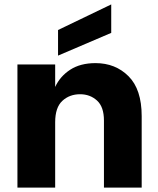

<svg xmlns="http://www.w3.org/2000/svg" viewBox="-20 -850 716 870"><path d="M59 0ZM59 0ZM622 0H451V-304Q451 -366 419.5 -394.5Q388 -423 343 -423Q295 -423 262.5 -393Q230 -363 230 -296V0H59V-558H230V-456Q252 -504 298 -534Q344 -564 413 -564Q503 -564 562.5 -504.5Q622 -445 622 -324ZM243 -598V-714L484 -830V-701Z"/></svg>

Font: Ulagadi Sans
Style: Bold
Weight: 700
Designer: Ninad Kale (Devanagari), Jonny Pinhorn (Latin)
Foundry: Indian Type Foundry
Version: Version 3.01;March 29, 2020;FontCreator 12.0.0.2522 64-bit; 